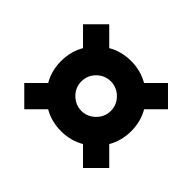

<svg xmlns="http://www.w3.org/2000/svg" viewBox="-118 -628 735 735"><g transform="rotate(-45 250.0 -260.0)"><path d="M250.3 -70Q197.5 -70 154.3 -95.5Q111 -121 85.5 -164.5Q60 -208 60 -260Q60 -313 85.5 -356Q111 -399 154.3 -424.5Q197.5 -450 250.3 -450Q303 -450 346 -424.5Q389 -399 414.5 -356Q440 -313.1 440 -260Q440 -208 414.5 -164.5Q389 -121 346 -95.5Q303 -70 250.3 -70ZM91 -30 20 -101 119 -200 190 -129ZM409 -30 310 -129 381 -200 480 -101ZM119 -320 20 -419 91 -490 190 -391ZM249.9 -180Q272 -180 290 -191Q308 -202 319 -220Q330 -238 330 -259.7Q330 -282 319.2 -300.2Q308.3 -318.3 290.2 -329.2Q272 -340 249.9 -340Q227.9 -340 209.9 -329Q192 -318 181 -299.9Q170 -281.8 170 -259.6Q170 -238 181 -220Q192 -202 209.9 -191Q227.9 -180 249.9 -180ZM381 -320 310 -391 409 -490 480 -419Z"/></g></svg>

Font: M PLUS 1 Code
Style: Regular
Weight: 400
Designer: Coji Morishita
Foundry: UNDERFOREST DESIGN
Version: Version 1.005